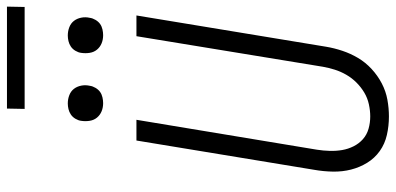

<svg xmlns="http://www.w3.org/2000/svg" viewBox="-320 -836 1164 565"><g transform="rotate(-90 262.5 -554.0)"><path d="M202 8Q174 8 147.5 2Q121 -4 100 -19Q79 -34 65.5 -56Q52 -78 45.5 -103.5Q39 -129 39.5 -157Q40 -185 45 -213L131 -735H192L104 -204Q101 -185 100.5 -166Q100 -147 103 -129.5Q106 -112 114 -96Q122 -80 135 -68.5Q148 -57 165.5 -52Q183 -47 202 -47Q219 -47 237.5 -51Q256 -55 272 -64.5Q288 -74 301.5 -87.5Q315 -101 324.5 -117.5Q334 -134 339.5 -151.5Q345 -169 348 -186L438 -735H499L407 -177Q403 -153 395 -129Q387 -105 374 -83Q361 -61 341.5 -43Q322 -25 299 -13Q276 -1 251 3.5Q226 8 202 8ZM441 -833Q428 -833 417 -837.5Q406 -842 398.5 -851Q391 -860 389 -872.5Q387 -885 389 -898Q390 -906 395 -914.5Q400 -923 407.5 -928Q415 -933 423.5 -935Q432 -937 440 -937Q453 -937 464.5 -932.5Q476 -928 483 -919Q490 -910 492.5 -897.5Q495 -885 492 -872Q491 -864 486 -855.5Q481 -847 474 -842Q467 -837 458 -835Q449 -833 441 -833ZM241 -833Q228 -833 217 -837.5Q206 -842 198.5 -851Q191 -860 189 -872.5Q187 -885 189 -898Q190 -906 195 -914.5Q200 -923 207.5 -928Q215 -933 223.5 -935Q232 -937 240 -937Q253 -937 264.5 -932.5Q276 -928 283 -919Q290 -910 292.5 -897.5Q295 -885 292 -872Q291 -864 286 -855.5Q281 -847 274 -842Q267 -837 258 -835Q249 -833 241 -833ZM224 -1064 225 -1116H525L524 -1064Z"/></g></svg>

Font: Iosevka Light Oblique
Style: Regular
Weight: 300
Italic angle: -9°
Monospace: yes
Designer: Belleve Invis
Foundry: Belleve Invis
Version: Version 32.5.0; ttfautohint (v1.8.4)